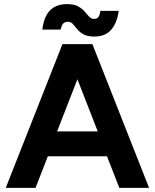

<svg xmlns="http://www.w3.org/2000/svg" viewBox="-20 -915 754 935"><path d="M8 0 284 -700H430L706 0H561L501 -154H213L153 0ZM258 -275H456L357 -529ZM439 -737Q406 -737 386.5 -748Q367 -759 356 -773Q345 -787 335 -798Q325 -809 310 -809Q298 -809 289.5 -802Q281 -795 275 -771H186Q191 -812 205.5 -839.5Q220 -867 245.5 -881Q271 -895 306 -895Q341 -895 360.5 -884Q380 -873 392 -859Q404 -845 414 -834Q424 -823 439 -823Q454 -823 460.5 -834Q467 -845 469 -862H558Q551 -806 522.5 -771.5Q494 -737 439 -737Z"/></svg>

Font: Figtree Light
Style: Bold
Weight: 700
Version: Version 2.002